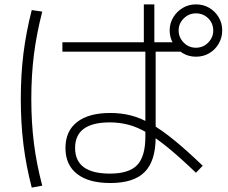

<svg xmlns="http://www.w3.org/2000/svg" viewBox="-20 -811 1040 877"><path d="M484 25Q385 25 332 -16.5Q279 -58 279 -135Q279 -212 332 -253.5Q385 -295 484 -295Q534 -295 578.5 -283.5Q623 -272 671 -244.5Q719 -217 776 -170.5Q833 -124 906 -54L875 -22Q805 -89 751 -133.5Q697 -178 653 -204Q609 -230 567.5 -241Q526 -252 482 -252Q323 -252 323 -135Q323 -18 482 -18Q569 -18 606.5 -57Q644 -96 644 -187V-597H637V-791H685V-597H691V-185Q691 -76 641 -25.5Q591 25 484 25ZM265 -575V-618H681H811V-575ZM875 -552Q842 -552 815 -568Q788 -584 771.5 -611.5Q755 -639 755 -672Q755 -705 771.5 -732Q788 -759 815 -775Q842 -791 875 -791Q909 -791 936 -775Q963 -759 979 -732Q995 -705 995 -672Q995 -639 979 -611.5Q963 -584 936 -568Q909 -552 875 -552ZM875 -593Q908 -593 931 -616.5Q954 -640 954 -671Q954 -705 931 -727.5Q908 -750 875 -750Q843 -750 819.5 -727Q796 -704 796 -672Q796 -640 819 -616.5Q842 -593 875 -593ZM125 46Q99 -54 87 -151.5Q75 -249 75 -360Q75 -469 87 -566Q99 -663 125 -765L173 -758Q147 -657 135 -562Q123 -467 123 -360Q123 -251 135 -156Q147 -61 173 37Z"/></svg>

Font: M PLUS 1 Code Light
Style: Regular
Weight: 300
Designer: Coji Morishita
Foundry: UNDERFOREST DESIGN
Version: Version 1.002